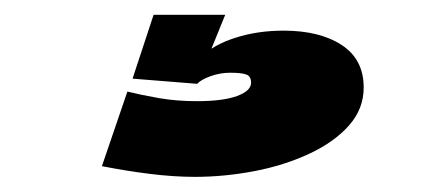

<svg xmlns="http://www.w3.org/2000/svg" viewBox="-20 -20 570 260"><path d="M244 219.5Q283.5 219.5 324.2 211.8Q365 204 398.8 188.2Q432.5 172.5 452.5 150Q472.5 127.5 472.5 98.5Q472.5 60.5 442.8 41Q413 21.5 364 21.5Q329 21.5 299.2 31Q269.5 40.5 254.5 55.5L247 93.5Q252 88 265 83.2Q278 78.5 291.5 78.5Q307.5 78.5 313.8 81Q320 83.5 320 92Q320 103 301 110Q282 117 246.5 117Q219 117 194.8 112.8Q170.5 108.5 152.5 104L118 205Q151 211.5 183.2 215.5Q215.5 219.5 244 219.5ZM247 93.5 285 0H188L159.5 86.5Z"/></svg>

Font: Anybody Expanded Black
Style: Regular
Weight: 900
Width: 7
Designer: Tyler Finck
Foundry: Etcetera Type Company
Version: Version 1.113;gftools[0.9.25]